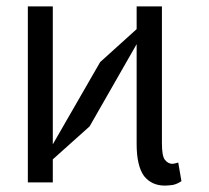

<svg xmlns="http://www.w3.org/2000/svg" viewBox="-20 -568 653 600"><path d="M145 2H67V-548H145V-117L293 -374L407 -477V-548H486V-120Q486 -81 495 -69Q505 -56 519 -56Q523 -56 537 -60L547 -2Q534 7 520 10Q504 12 495 12Q454 12 430 -18Q407 -50 407 -118V-430L260 -173L145 -70Z"/></svg>

Font: Sinter Normal
Style: Regular
Weight: 350
Foundry: Adobe & rsms
Version: Version 1.000